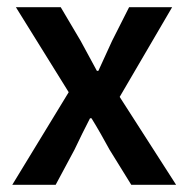

<svg xmlns="http://www.w3.org/2000/svg" viewBox="-20 -511 521 531"><path d="M14 0 170 -256 24 -491H148L203 -398Q214 -378 225.5 -356.5Q237 -335 248 -315H252Q261 -335 271 -356.5Q281 -378 290 -398L337 -491H456L311 -243L467 0H343L283 -97Q271 -119 258.5 -141Q246 -163 233 -184H229Q218 -163 207.5 -141.5Q197 -120 186 -97L134 0Z"/></svg>

Font: Giro Semibold
Style: Regular
Weight: 600
Designer: Paul D. Hunt
Foundry: Adobe Systems Incorporated
Version: Version 1.000;PS 1.0;hotconv 1.0.88;makeotf.lib2.5.647800